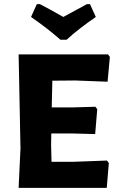

<svg xmlns="http://www.w3.org/2000/svg" viewBox="-20 -908 562 928"><path d="M415 -888 443 -826Q360 -769 302 -716H272Q211 -770 130 -826L158 -888H173Q225 -861 286 -826Q362 -868 400 -888ZM497 -132 506 -120 496 0H70L79 -191L70 -645H502L511 -633L500 -513L343 -519L233 -518L230 -389H336L441 -392L450 -380L440 -260L325 -263H228L227 -207L229 -126H335Z"/></svg>

Font: Alegreya Sans ExtraBold
Style: Regular
Weight: 800
Designer: Juan Pablo del Peral
Foundry: Huerta Tipografica
Version: Version 2.007